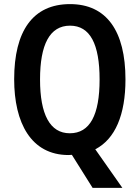

<svg xmlns="http://www.w3.org/2000/svg" viewBox="-20 -745 680 935"><path d="M591 -358C591 -594 499 -725 321 -725C140 -725 49 -594 49 -359C49 -147 131 10 314 10C319 10 326 9 330 9L431 170H576L444 -18C541 -68 591 -186 591 -358ZM175 -358C175 -528 222 -620 321 -620C419 -620 465 -530 465 -358C465 -185 418 -96 320 -96C223 -96 175 -188 175 -358Z"/></svg>

Font: Noto Sans Khmer Condensed SemiBold
Style: Regular
Weight: 600
Width: 3
Designer: Danh Hong and the Monotype Design Team
Foundry: Monotype Imaging Inc.
Version: Version 2.004